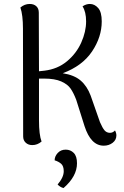

<svg xmlns="http://www.w3.org/2000/svg" viewBox="-20 -722 625 970"><path d="M568 -38Q568 -15 549 -0.5Q530 14 504 14Q439 14 407 -85L365 -218Q352 -252 337 -274Q322 -296 289.5 -310.5Q257 -325 202 -325H177V-114Q177 -41 190 -7Q169 11 143 11Q123 11 110 -1Q97 -13 97 -33L96 -577Q96 -646 83 -684Q104 -702 130 -702Q151 -702 163.5 -690.5Q176 -679 176 -658L177 -362L205 -365Q271 -373 318.5 -412.5Q366 -452 390.5 -507Q415 -562 415 -614Q415 -662 397 -690Q415 -702 434 -702Q458 -702 476 -681.5Q494 -661 494 -614Q494 -535 445 -462Q396 -389 297 -352Q355 -343 387.5 -315Q420 -287 438 -239L485 -105Q498 -75 508 -63.5Q518 -52 533 -51H536Q550 -51 561 -63Q568 -50 568 -38ZM271 210Q302 174 302 143Q302 117 289 105.5Q276 94 256 88Q256 68 271.5 51Q287 34 312 34Q336 34 352.5 50.5Q369 67 369 103Q369 169 301 228Q284 224 271 210Z"/></svg>

Font: Arima Madurai
Style: Regular
Weight: 400
Designer: Joana Correia and Natanael Gama
Foundry: NDISCOVER
Version: Version 1.020